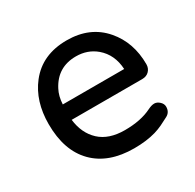

<svg xmlns="http://www.w3.org/2000/svg" viewBox="-122 -654 813 799"><g transform="rotate(-30 285.0 -255.0)"><path d="M441 -101Q459 -110 472 -110Q485 -110 497 -99Q509 -88 509 -74Q509 -48 487.5 -36.5Q466 -25 449 -17Q432 -9 412 -3Q367 10 308 10Q185 10 117 -59Q49 -128 49 -255Q49 -365 106 -438Q170 -520 288 -520Q400 -520 465 -444Q526 -373 526 -268Q526 -249 513.5 -236Q501 -223 480 -223H141Q149 -155 192 -115Q235 -75 312 -75Q389 -75 441 -101ZM288 -443Q199 -443 158 -364Q143 -336 141 -297H436Q432 -368 384 -409Q344 -443 288 -443Z"/></g></svg>

Font: Varela Round
Style: Regular
Weight: 400
Designer: Joe Prince
Foundry: Joe Prince
Version: Version 1.000